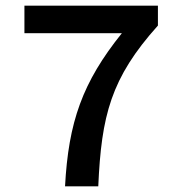

<svg xmlns="http://www.w3.org/2000/svg" viewBox="-20 -656 639 676"><path d="M209 0H326C337 -249 370 -381 536 -566V-636H66V-539H409C270 -366 221 -226 209 0Z"/></svg>

Font: Source Code Pro Semibold
Style: Regular
Weight: 600
Monospace: yes
Designer: Paul D. Hunt
Foundry: Adobe Systems Incorporated
Version: Version 1.017;PS 1.000;hotconv 1.0.70;makeotf.lib2.5.5900